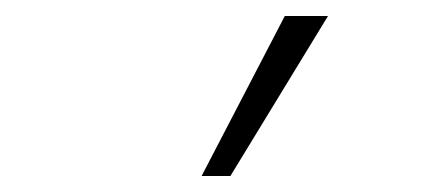

<svg xmlns="http://www.w3.org/2000/svg" viewBox="-20 -769 540 240"><path d="M232 -549 336 -749H390L268 -549Z"/></svg>

Font: Mulish ExtraLight ExtraLight
Style: Regular
Weight: 250
Version: Version 3.603